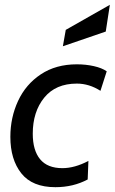

<svg xmlns="http://www.w3.org/2000/svg" viewBox="-20 -767 476 797"><path d="M23 -199Q23 -279 55 -348Q87 -417 149.5 -458.5Q212 -500 299 -500Q336 -500 369.5 -492.5Q403 -485 423 -471L397 -390Q350 -420 299 -420Q211 -420 163.5 -361.5Q116 -303 116 -212Q116 -143 146.5 -106Q177 -69 239 -69Q290 -69 347 -99L344 -22Q284 10 210 10Q114 10 68.5 -47.5Q23 -105 23 -199ZM253 -643 436 -747 419 -636 241 -575Z"/></svg>

Font: Cabin
Style: Italic
Weight: 400
Italic angle: -7°
Designer: Pablo Impallari
Foundry: Pablo Impallari. http://www.impallari.com Igino Marini. http://www.ikern.com
Version: Version 2.200